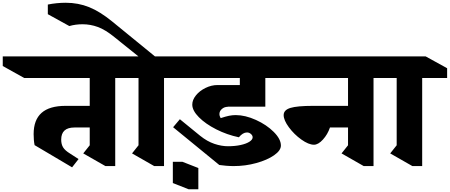

<svg xmlns="http://www.w3.org/2000/svg" viewBox="-165 -1195 3264 1393"><path d="M671 -629V10H600L439 -82L486 -141V-270H375Q279 -270 279 -182Q279 -148 293 -125.5Q307 -103 343 -81L405 -41L358 19L86 -142Q79 -176 79 -222Q79 -325 136.5 -376Q194 -427 311 -427H486V-629H11L-145 -716V-786H696L852 -700V-629Z M1025 -629V10H954L793 -82L840 -141V-629H812L657 -716V-786H839L666 -925Q600 -979 545.5 -999Q491 -1019 434 -1019Q383 -1019 338 -1006L182 -1092V-1162Q247 -1175 312 -1175Q403 -1175 482 -1143Q561 -1111 649 -1039L959 -786H1050L1206 -700V-629Z M1427 -368Q1427 -353 1436 -338Q1472 -350 1496.5 -355Q1521 -360 1545 -360Q1614 -360 1691.5 -325Q1769 -290 1821 -238Q1873 -186 1873 -139Q1873 -103 1823.5 -68.5Q1774 -34 1694.5 -12Q1615 10 1530 10Q1506 10 1475 7.5Q1444 5 1426 2L1091 -272L1140 -330L1287 -210Q1338 -169 1390 -151.5Q1442 -134 1489 -134Q1540 -134 1581 -143Q1622 -152 1645 -167Q1668 -182 1668 -199Q1668 -212 1655.5 -223Q1643 -234 1627 -234Q1597 -234 1568 -199Q1482 -217 1404 -256.5Q1326 -296 1278 -344.5Q1230 -393 1230 -436Q1230 -470 1256.5 -503Q1283 -536 1326 -557Q1369 -578 1413 -578H1575V-629H1081L924 -716V-786H1858L2015 -700V-629H1760V-421H1487V-420Q1463 -420 1445 -404.5Q1427 -389 1427 -368Z M1274 178H1203L1089 133V-21H1159L1274 24Z M2545 -629V10H2474L2313 -82L2360 -141V-270H2229Q2212 -220 2178 -182.5Q2144 -145 2113 -145Q2074 -145 2021.5 -182.5Q1969 -220 1931 -271.5Q1893 -323 1893 -360Q1893 -397 1942 -412Q1991 -427 2106 -427H2360V-629H1831L1673 -716V-786H2570L2726 -700V-629Z M2898 -629V10H2827L2666 -82L2713 -141V-629H2685L2530 -716V-786H2923L3079 -700V-629Z"/></svg>

Font: Inknut Antiqua ExtraBold
Style: Regular
Weight: 800
Designer: Claus Eggers Sørensen
Foundry: Claus Eggers Sørensen
Version: Version 1.003; ttfautohint (v1.8.2) -l 8 -r 50 -G 200 -x 14 